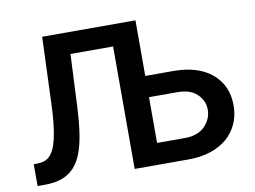

<svg xmlns="http://www.w3.org/2000/svg" viewBox="-78 -841 1268 955"><g transform="rotate(-10 556.0 -363.5)"><path d="M38 0V-110.1L57.5 -110.4Q75.6 -110.8 90.7 -115.6Q105.8 -120.4 118.4 -132.5Q131 -144.5 140.8 -165Q150.6 -185.4 157.8 -216.8Q165.1 -248.2 169.9 -292.1Q174.7 -335.9 176.8 -394.5L189.3 -727.3H660.5V-446.4H800.8Q926.8 -446.4 997.2 -386.7Q1067.8 -326.7 1067.8 -226.6Q1067.8 -176.5 1049.5 -134.8Q1031.2 -93 997 -63.2Q962.7 -33.4 913.2 -16.7Q863.6 0 800.8 0H528.4V-618.6H313.2L300.8 -353.7Q297.6 -286.9 290.7 -235.6Q283.7 -184.3 272 -145.6Q260.3 -106.9 242.7 -79.2Q225.1 -51.5 200.6 -33.9Q176.1 -16.3 144.4 -8.2Q112.6 0 72.4 0ZM800.8 -108Q866.8 -108 902.3 -144.2Q937.5 -180 937.5 -228Q937.5 -273.4 902.3 -306.8Q884.2 -323.9 859.2 -331.5Q834.2 -339.1 800.8 -339.1H660.5V-108Z"/></g></svg>

Font: Inter P Semi Bold
Style: Regular
Weight: 600
Designer: Rasmus Andersson
Foundry: rsms
Version: Version 3.018;git-588b23468